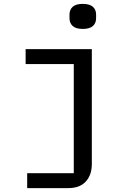

<svg xmlns="http://www.w3.org/2000/svg" viewBox="-20 -769 680 989"><path d="M120 123H360V-439H112V-516H453V76Q453 132 422 166Q391 200 331 200H120ZM338 -694Q338 -719 354.5 -734Q371 -749 406 -749Q442 -749 458.5 -734Q475 -719 475 -694V-675Q475 -650 458.5 -635Q442 -620 406 -620Q371 -620 354.5 -635Q338 -650 338 -675Z"/></svg>

Font: Writer
Style: Regular
Weight: 400
Monospace: yes
Designer: Mike Abbink, Paul van der Laan, Pieter van Rosmalen
Foundry: Bold Monday
Version: Version 2.001 2020